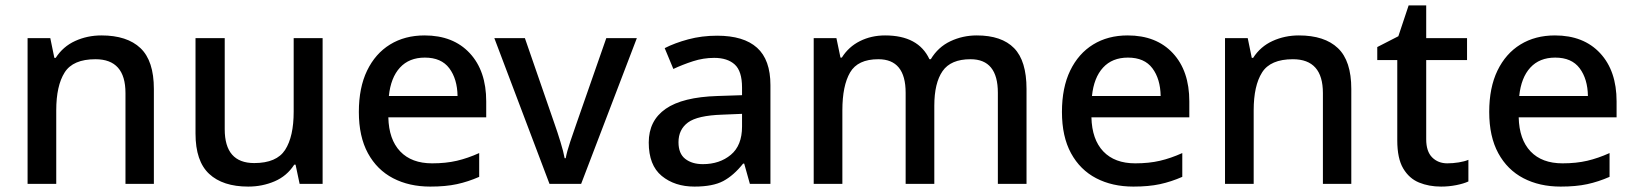

<svg xmlns="http://www.w3.org/2000/svg" viewBox="-20 -680 6048 710"><path d="M355 -549Q450 -549 499.5 -502Q549 -455 549 -351V0H444V-336Q444 -461 333 -461Q250 -461 219 -412Q188 -363 188 -272V0H82V-539H166L181 -466H186Q213 -508 258 -528.5Q303 -549 355 -549Z M1173 -539V0H1088L1073 -71H1068Q1041 -29 995.5 -9.5Q950 10 898 10Q804 10 753.5 -37Q703 -84 703 -186V-539H811V-202Q811 -77 920 -77Q1003 -77 1034.5 -126Q1066 -175 1066 -267V-539Z M1550 -549Q1656 -549 1717 -483.5Q1778 -418 1778 -305V-246H1416Q1418 -164 1460 -120Q1502 -76 1578 -76Q1629 -76 1669.5 -85.5Q1710 -95 1752 -114V-26Q1711 -8 1669.5 1Q1628 10 1571 10Q1493 10 1433.5 -21Q1374 -52 1340.5 -113.5Q1307 -175 1307 -266Q1307 -356 1337.5 -419Q1368 -482 1422.5 -515.5Q1477 -549 1550 -549ZM1551 -467Q1493 -467 1459 -430Q1425 -393 1418 -325H1672Q1671 -388 1641.5 -427.5Q1612 -467 1551 -467Z M2012 0 1808 -539H1921L2031 -221Q2041 -193 2052.5 -155.5Q2064 -118 2068 -95H2072Q2076 -118 2088.5 -155.5Q2101 -193 2111 -221L2222 -539H2335L2129 0Z M2632 -548Q2730 -548 2779.5 -503.5Q2829 -459 2829 -365V0H2753L2732 -75H2728Q2693 -31 2654.5 -10.5Q2616 10 2548 10Q2475 10 2427 -29.5Q2379 -69 2379 -153Q2379 -234 2441.5 -277.5Q2504 -321 2633 -325L2724 -328V-356Q2724 -417 2697 -441.5Q2670 -466 2621 -466Q2581 -466 2542.5 -453.5Q2504 -441 2470 -425L2438 -502Q2475 -521 2525 -534.5Q2575 -548 2632 -548ZM2651 -256Q2559 -253 2524 -227Q2489 -201 2489 -154Q2489 -112 2514 -92.5Q2539 -73 2579 -73Q2641 -73 2682.5 -107.5Q2724 -142 2724 -212V-259Z M3592 -549Q3684 -549 3730 -502Q3776 -455 3776 -351V0H3670V-337Q3670 -461 3569 -461Q3496 -461 3465.5 -417Q3435 -373 3435 -289V0H3329V-337Q3329 -461 3228 -461Q3152 -461 3123.5 -412Q3095 -363 3095 -272V0H2989V-539H3073L3088 -467H3093Q3118 -507 3160 -528Q3202 -549 3253 -549Q3376 -549 3417 -461H3422Q3449 -506 3494.5 -527.5Q3540 -549 3592 -549Z M4150 -549Q4256 -549 4317 -483.5Q4378 -418 4378 -305V-246H4016Q4018 -164 4060 -120Q4102 -76 4178 -76Q4229 -76 4269.5 -85.5Q4310 -95 4352 -114V-26Q4311 -8 4269.5 1Q4228 10 4171 10Q4093 10 4033.5 -21Q3974 -52 3940.5 -113.5Q3907 -175 3907 -266Q3907 -356 3937.5 -419Q3968 -482 4022.5 -515.5Q4077 -549 4150 -549ZM4151 -467Q4093 -467 4059 -430Q4025 -393 4018 -325H4272Q4271 -388 4241.5 -427.5Q4212 -467 4151 -467Z M4783 -549Q4878 -549 4927.5 -502Q4977 -455 4977 -351V0H4872V-336Q4872 -461 4761 -461Q4678 -461 4647 -412Q4616 -363 4616 -272V0H4510V-539H4594L4609 -466H4614Q4641 -508 4686 -528.5Q4731 -549 4783 -549Z M5332 -76Q5353 -76 5374.5 -79.5Q5396 -83 5410 -89V-9Q5393 -1 5365.5 4.5Q5338 10 5309 10Q5264 10 5227.5 -5Q5191 -20 5169 -57Q5147 -94 5147 -161V-458H5073V-506L5151 -546L5189 -660H5254V-539H5405V-458H5254V-165Q5254 -120 5276 -98Q5298 -76 5332 -76Z M5730 -549Q5836 -549 5897 -483.5Q5958 -418 5958 -305V-246H5596Q5598 -164 5640 -120Q5682 -76 5758 -76Q5809 -76 5849.5 -85.5Q5890 -95 5932 -114V-26Q5891 -8 5849.5 1Q5808 10 5751 10Q5673 10 5613.5 -21Q5554 -52 5520.5 -113.5Q5487 -175 5487 -266Q5487 -356 5517.5 -419Q5548 -482 5602.5 -515.5Q5657 -549 5730 -549ZM5731 -467Q5673 -467 5639 -430Q5605 -393 5598 -325H5852Q5851 -388 5821.5 -427.5Q5792 -467 5731 -467Z"/></svg>

Font: Noto Sans Khmer UI Medium
Style: Regular
Weight: 500
Designer: Danh Hong and the Monotype Design Team
Foundry: Monotype Imaging Inc.
Version: Version 2.002; ttfautohint (v1.8.4.7-5d5b)